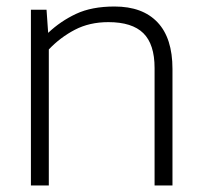

<svg xmlns="http://www.w3.org/2000/svg" viewBox="-20 -570 625 590"><path d="M75 0V-540H123L128 -469Q166 -505 214 -527.5Q262 -550 332 -550Q418 -550 464 -501.5Q510 -453 510 -358V0H455V-361Q455 -434 420.5 -468Q386 -502 313 -502Q255 -502 210 -478.5Q165 -455 130 -418V0Z"/></svg>

Font: Kanit ExtraLight
Style: Regular
Weight: 275
Designer: Katatrad Team
Foundry: CadsonDemak
Version: Version 2.000; ttfautohint (v1.8.3)